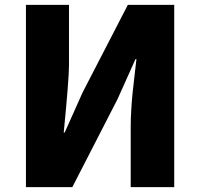

<svg xmlns="http://www.w3.org/2000/svg" viewBox="-20 -764 816 784"><path d="M85.9 0V-744.1H261.7V-498Q261.7 -440.4 240.2 -222.7H244.1L317.4 -386.7L502 -744.1H691.4V0H513.7V-247.1Q513.7 -278.3 516.1 -318.4Q518.6 -358.4 521.5 -385.3Q524.4 -412.1 529.8 -459Q535.2 -505.9 537.1 -522.5H533.2L460 -359.4L275.4 0Z"/></svg>

Font: Gen Shin Gothic Heavy
Style: Bold
Weight: 900
Designer: [Source Han Sans]
Ryoko NISHIZUKA  (kana & ideographs); Paul D. Hunt (Latin, Greek & Cyrillic); Wenlong ZHANG  (bopomofo
Version: Version 1.002.20150607